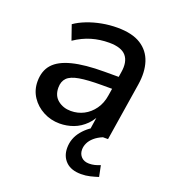

<svg xmlns="http://www.w3.org/2000/svg" viewBox="-128 -594 792 884"><g transform="rotate(20 268.5 -151.5)"><path d="M196 9Q153 9 116 -10.5Q79 -30 57 -63.5Q35 -97 35 -139Q35 -191 63.5 -223Q92 -255 153 -270.5Q214 -286 310 -286H390L381 -224H319Q250 -224 209.5 -217Q169 -210 152 -192.5Q135 -175 135 -145Q135 -105 161.5 -84Q188 -63 225 -63Q259 -63 288 -78Q317 -93 337.5 -121.5Q358 -150 364 -190L383 -310Q392 -363 368.5 -391Q345 -419 285 -419Q240 -419 199 -407Q158 -395 118 -368L93 -440Q117 -457 150.5 -470Q184 -483 221.5 -490Q259 -497 297 -497Q370 -497 412.5 -470Q455 -443 470.5 -395Q486 -347 476 -284L431 0H336L352 -107H362Q349 -68 322.5 -41.5Q296 -15 263.5 -3Q231 9 196 9ZM369 194Q320 194 294 168.5Q268 143 268 102Q268 55 299 17.5Q330 -20 377 -39L406 0Q382 10 366 24Q350 38 342.5 54Q335 70 335 86Q335 108 349 122Q363 136 387 136Q401 136 413.5 133Q426 130 441 124L452 178Q433 184 412.5 189Q392 194 369 194Z"/></g></svg>

Font: Nunito Sans 12pt SemiBold
Style: Italic
Weight: 600
Italic angle: -9°
Designer: Vernon Adams
Foundry: Vernon Adams
Version: Version 3.101;gftools[0.9.27]